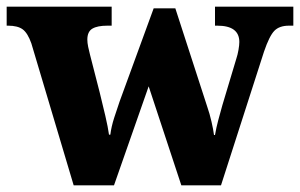

<svg xmlns="http://www.w3.org/2000/svg" viewBox="-25 -556 900 576"><path d="M69 -426Q58 -457 43 -468Q28 -479 -1 -479H-5V-536H310V-479H297Q267 -479 252 -470Q237 -461 237 -437Q237 -428 239.5 -415.5Q242 -403 245 -392L274 -279Q283 -243 291 -208.5Q299 -174 302 -152H306Q309 -176 317.5 -202.5Q326 -229 334 -252L436 -531H501L597 -235Q604 -215 609.5 -191Q615 -167 617 -151H620Q624 -174 629.5 -194.5Q635 -215 642 -240L684 -380Q688 -392 690.5 -406.5Q693 -421 693 -430Q693 -479 627 -479H620V-536H855V-479H842Q813 -479 798 -463.5Q783 -448 767 -401L638 0H519L421 -297L317 0H196Z"/></svg>

Font: Noto Serif Lao ExtraBold
Style: Regular
Weight: 800
Designer: Monotype Design Team
Foundry: Monotype Imaging Inc.
Version: Version 2.003; ttfautohint (v1.8.4.7-5d5b)